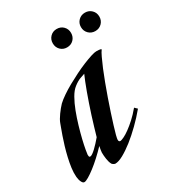

<svg xmlns="http://www.w3.org/2000/svg" viewBox="-186 -615 644 706"><g transform="rotate(-30 135.5 -262.5)"><path d="M272.9 -128.9Q251.5 -103 226.8 -78.9Q202.1 -54.7 178.5 -36.1Q154.8 -17.6 134.3 -6.3Q113.8 4.9 100.1 4.9Q97.2 4.9 92.8 2.2Q88.4 -0.5 86.9 -2.9Q81.5 -12.7 79.3 -27.6Q77.1 -42.5 77.1 -55.2Q77.1 -59.1 78.4 -66.2Q79.6 -73.2 81.1 -81.1Q64.9 -64 47.6 -48.1Q30.3 -32.2 14.4 -20Q-1.5 -7.8 -13.9 -0.5Q-26.4 6.8 -32.2 6.8Q-36.1 6.8 -38.8 3.9Q-41.5 1 -43.7 -3.9Q-45.9 -8.8 -47.1 -14.2Q-48.3 -19.5 -48.8 -24.9Q-50.3 -42 -47.6 -62.3Q-44.9 -82.5 -40 -103.5Q-35.2 -124.5 -29.1 -144.8Q-22.9 -165 -17.1 -181.9Q-11.2 -198.7 -6.8 -210.4Q-2.4 -222.2 -1 -226.1Q1 -231.9 5.6 -240Q10.3 -248 16.1 -256.1Q22 -264.2 28.1 -271.7Q34.2 -279.3 40 -285.2Q50.8 -295.4 67.9 -307.1Q85 -318.8 105.2 -330.1Q125.5 -341.3 147 -352.1Q168.5 -362.8 187.7 -370.6Q207 -378.4 222.2 -383.3Q237.3 -388.2 245.1 -388.2Q252 -388.2 257.1 -387.7Q262.2 -387.2 265.1 -386.2L266.1 -383.8Q260.7 -377 252.9 -360.4Q245.1 -343.8 235.8 -321.8Q226.6 -299.8 216.8 -273.4Q207 -247.1 197.5 -220.2Q188 -193.4 179.7 -167.7Q171.4 -142.1 164.8 -121.1Q158.2 -100.1 154.5 -85.7Q150.9 -71.3 150.9 -66.9Q150.9 -58.1 158.2 -58.1Q163.1 -58.6 173.8 -63.7Q184.6 -68.8 198.7 -79.1Q212.9 -89.4 229.2 -104.2Q245.6 -119.1 262.2 -139.2ZM33.2 -64Q37.1 -64 43.5 -68.4Q49.8 -72.8 57.1 -79.6Q64.5 -86.4 72.8 -95.5Q81.1 -104.5 88.9 -113.8Q93.8 -130.9 99.9 -151.4Q106 -171.9 112.8 -193.4Q119.6 -214.8 127 -236.3Q134.3 -257.8 141.4 -277.1Q148.4 -296.4 154.8 -312.3Q161.1 -328.1 166 -338.9Q158.2 -336.4 145.5 -331.8Q132.8 -327.1 117.2 -314.9Q104 -304.7 92.3 -284.2Q80.6 -263.7 70.8 -238Q61 -212.4 53 -185.1Q44.9 -157.7 39.3 -134.3Q33.7 -110.8 30.8 -94.2Q27.8 -77.6 27.8 -74.2Q27.8 -70.3 28.6 -67.1Q29.3 -64 33.2 -64ZM121.6 -493.2Q121.6 -509.8 132.6 -521Q143.6 -532.2 160.2 -532.2Q177.2 -532.2 188.2 -521Q199.2 -509.8 199.2 -493.2Q199.2 -476.6 188.2 -465.3Q177.2 -454.1 160.2 -454.1Q143.6 -454.1 132.6 -465.3Q121.6 -476.6 121.6 -493.2ZM241.2 -493.2Q241.2 -509.8 252.4 -521Q263.7 -532.2 280.3 -532.2Q296.9 -532.2 308.1 -521Q319.3 -509.8 319.3 -493.2Q319.3 -476.6 308.1 -465.3Q296.9 -454.1 280.3 -454.1Q263.7 -454.1 252.4 -465.3Q241.2 -476.6 241.2 -493.2Z"/></g></svg>

Font: Romanesco
Style: Regular
Weight: 400
Designer: Astigmatic (AOETI)
Foundry: Astigmatic (AOETI)
Version: Version 1.000